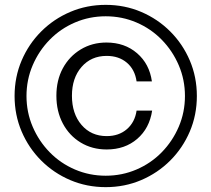

<svg xmlns="http://www.w3.org/2000/svg" viewBox="-20 -755 870 790"><path d="M415 15Q337 15 269 -14Q201 -43 149.5 -94.5Q98 -146 69 -214Q40 -282 40 -360Q40 -438 69 -506Q98 -574 149.5 -625.5Q201 -677 269 -706Q337 -735 415 -735Q493 -735 561 -706Q629 -677 680.5 -625.5Q732 -574 761 -506Q790 -438 790 -360Q790 -282 761 -214Q732 -146 680.5 -94.5Q629 -43 561 -14Q493 15 415 15ZM415 -32Q482 -32 541.5 -57.5Q601 -83 645.5 -128.5Q690 -174 715.5 -233.5Q741 -293 741 -360Q741 -427 715.5 -486.5Q690 -546 645.5 -591.5Q601 -637 541.5 -662.5Q482 -688 415 -688Q348 -688 288.5 -662.5Q229 -637 184.5 -591.5Q140 -546 114.5 -486.5Q89 -427 89 -360Q89 -293 114.5 -233.5Q140 -174 184.5 -128.5Q229 -83 288.5 -57.5Q348 -32 415 -32ZM419 -140Q359 -140 312 -168.5Q265 -197 238.5 -247Q212 -297 212 -361Q212 -425 238.5 -474Q265 -523 312 -551.5Q359 -580 418 -580Q493 -580 544 -536Q595 -492 605 -420H542Q535 -469 502 -497Q469 -525 419 -525Q355 -525 315.5 -479.5Q276 -434 276 -361Q276 -287 315.5 -241Q355 -195 419 -195Q469 -195 502 -223.5Q535 -252 542 -300H606Q595 -227 544.5 -183.5Q494 -140 419 -140Z"/></svg>

Font: Instrument Sans SemiCondensed Medium
Style: Regular
Weight: 500
Width: 4
Designer: Rodrigo Fuenzalida
Foundry: fragTYPE
Version: Version 1.000;gftools[0.9.28]